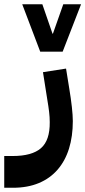

<svg xmlns="http://www.w3.org/2000/svg" viewBox="-80 -647 403 907"><path d="M-60 90H-20Q71 90 113.5 53Q156 16 155 -70Q155 -93 152 -118.5Q149 -144 144 -173L123 -306L232 -323L247 -230Q255 -182 259.5 -141.5Q264 -101 264 -75Q264 -3 246 55Q228 113 192 154.5Q156 196 103 218Q50 240 -19 240H-60ZM25 -627H120L168 -488H170L219 -627H303L216 -403H110Z"/></svg>

Font: IBM Plex Arabic
Style: Bold
Weight: 700
Designer: Mike Abbink, Paul van der Laan, Pieter van Rosmalen, Wael Morcos, Khajak Apelian
Foundry: Bold Monday
Version: Version 1.0